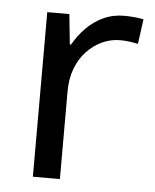

<svg xmlns="http://www.w3.org/2000/svg" viewBox="-45 -585 502 623"><g transform="rotate(5 206.5 -273.0)"><path d="M335 -546Q350 -546 367.5 -544.5Q385 -543 398 -540L387 -459Q374 -462 358.5 -464Q343 -466 329 -466Q298 -466 270 -453Q242 -440 220 -416.5Q198 -393 185.5 -360Q173 -327 173 -286V0H85V-536H157L167 -438H171Q188 -468 212 -492.5Q236 -517 267 -531.5Q298 -546 335 -546Z"/></g></svg>

Font: usinhala25
Style: Book
Weight: 400
Designer: Jelle Bosma - Monotype Design Team
Foundry: Monotype Imaging Inc.
Version: Version 2.003